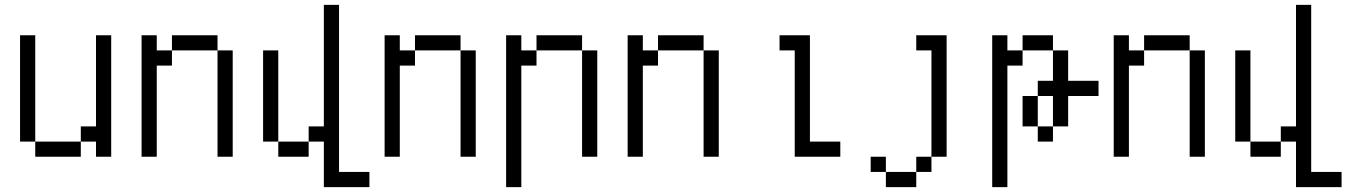

<svg xmlns="http://www.w3.org/2000/svg" viewBox="-20 -645 5540 790"><path d="M125 -62.5V0H312.5V-62.5ZM125 -62.5V-500H62.5V-62.5ZM375 -62.5V0H437.5Q437.5 0 437.5 -500H375Q375 -500 375 -125H312.5V-62.5Z M562.5 -500Q562.5 -500 562.5 0H625Q625 0 625 -375H687.5V-437.5H625V-500ZM875 -437.5V0H937.5V-437.5ZM687.5 -437.5H875V-500H687.5Z M1500 125V62.5H1375V-625H1312.5Q1312.5 -625 1312.5 -125H1250V-62.5H1125V0H1250V-62.5H1312.5V125ZM1125 -62.5Q1125 -62.5 1125 -437.5H1062.5Q1062.5 -437.5 1062.5 -62.5Z M1562.5 -500Q1562.5 -500 1562.5 0H1625Q1625 0 1625 -375H1687.5V-437.5H1625V-500ZM1875 -437.5V0H1937.5V-437.5ZM1687.5 -437.5H1875V-500H1687.5Z M2062.5 -500Q2062.5 -500 2062.5 125H2125Q2125 125 2125 -375H2187.5V-437.5H2125V-500ZM2375 -437.5V0H2437.5V-437.5ZM2187.5 -437.5H2375V-500H2187.5Z M2562.5 -500Q2562.5 -500 2562.5 0H2625Q2625 0 2625 -375H2687.5V-437.5H2625V-500ZM2875 -437.5V0H2937.5V-437.5ZM2687.5 -437.5H2875V-500H2687.5Z M3437.5 0V-62.5H3312.5V-500H3187.5V-437.5H3250V0Z M3625 62.5V125H3750V62.5ZM3625 62.5V0H3562.5V62.5ZM3750 62.5H3812.5V0H3750ZM3812.5 0H3875Q3875 0 3875 -500H3750V-437.5H3812.5Z M4500 -250V-312.5H4375Q4375 -312.5 4375 -437.5H4312.5Q4312.5 -437.5 4312.5 -312.5H4250V-250H4187.5Q4187.5 -250 4187.5 -125H4250V-62.5H4312.5V-125H4250Q4250 -125 4250 -250H4312.5Q4312.5 -250 4312.5 -125H4375Q4375 -125 4375 -250ZM4062.5 -500Q4062.5 -500 4062.5 125H4125Q4125 125 4125 -375H4187.5V-437.5H4125V-500ZM4187.5 -437.5H4312.5V-500H4187.5Z M4562.5 -500Q4562.5 -500 4562.5 0H4625Q4625 0 4625 -375H4687.5V-437.5H4625V-500ZM4875 -437.5V0H4937.5V-437.5ZM4687.5 -437.5H4875V-500H4687.5Z M5500 125V62.5H5375V-625H5312.5Q5312.5 -625 5312.5 -125H5250V-62.5H5125V0H5250V-62.5H5312.5V125ZM5125 -62.5Q5125 -62.5 5125 -437.5H5062.5Q5062.5 -437.5 5062.5 -62.5Z"/></svg>

Font: CalcUnifontExMono
Style: Regular
Weight: 500
Version: Version 15.0.06